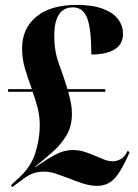

<svg xmlns="http://www.w3.org/2000/svg" viewBox="-20 -744 563 782"><path d="M375 13Q349 13 320 4Q291 -5 257 -19Q230 -29 206.5 -37Q183 -45 158 -45Q135 -45 115.5 -38Q96 -31 73 -14L30 18L25 10L54 -17Q105 -62 123.5 -120Q142 -178 142 -233Q142 -270 133.5 -304Q125 -338 113 -370H13V-381H110Q95 -421 82.5 -461.5Q70 -502 70 -547Q70 -628 128 -676Q186 -724 292 -724Q359 -724 401 -707.5Q443 -691 462 -664.5Q481 -638 481 -607Q481 -564 447 -543Q413 -522 352 -522Q352 -627 335 -670.5Q318 -714 277 -714Q201 -714 201 -598Q201 -535 220 -484Q239 -433 255 -381H409V-370H258Q264 -348 268.5 -326Q273 -304 273 -280Q273 -230 251 -193Q229 -156 195 -126Q161 -96 123 -65L124 -63Q171 -96 206 -114.5Q241 -133 276 -133Q302 -133 325 -125.5Q348 -118 368 -109Q387 -101 404.5 -94Q422 -87 440 -87Q456 -87 472.5 -96.5Q489 -106 500 -130L508 -124Q475 -48 447 -17.5Q419 13 375 13Z"/></svg>

Font: Noto Serif Display SemiCondensed ExtraBold
Style: Regular
Weight: 800
Width: 4
Designer: Monotype Design Team
Foundry: Monotype Imaging Inc.
Version: Version 2.009